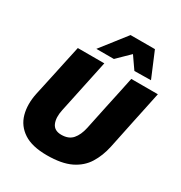

<svg xmlns="http://www.w3.org/2000/svg" viewBox="-221 -1121 1213 1289"><g transform="rotate(30 386.0 -476.0)"><path d="M330.5 14.5Q215.5 14.5 150.5 -28.2Q85.5 -71 65.2 -144.2Q45 -217.5 64 -308Q69.5 -334 79.5 -379.2Q89.5 -424.5 100 -473.5Q115 -544 126.8 -599Q138.5 -654 151.5 -713H357Q344.5 -654.5 333 -599.5Q321.5 -544.5 306.5 -474.5L269.5 -300Q255.5 -235.5 273.5 -194.2Q291.5 -153 346 -153Q402.5 -153 432 -186.8Q461.5 -220.5 474.5 -280.5L515 -473Q530 -542.5 542 -598.5Q554 -654.5 566 -713H772Q760 -655 748.2 -599.5Q736.5 -544 721.5 -473.5Q712.5 -431 703.5 -387Q694.5 -343 686.8 -306.8Q679 -270.5 675 -250.5Q658.5 -173 621.2 -113Q584 -53 514.5 -19.2Q445 14.5 330.5 14.5ZM557.5 -769.5Q541.5 -792.5 525.2 -815.8Q509 -839 492.5 -863Q468 -839.5 444.5 -816.2Q421 -793 398 -770.5H262Q301 -820 338.5 -868.2Q376 -916.5 414.5 -965.5H603.5Q624 -916.5 644.5 -868Q665 -819.5 685 -771.5Z"/></g></svg>

Font: Commissioner ExtraBold
Style: Italic
Weight: 800
Italic angle: -12°
Designer: Kostas Bartsokas
Foundry: Kostas Bartsokas
Version: Version 1.000; ttfautohint (v1.8.3)